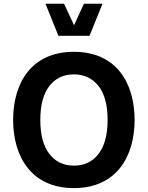

<svg xmlns="http://www.w3.org/2000/svg" viewBox="-20 -988 780 1014"><path d="M288.6 -798.8H452.6L521.5 -968.3H423.3L371.1 -854.5L318.4 -968.3H220.2ZM370.1 -714.4C145.5 -714.4 49.3 -549.3 49.3 -354.5C49.3 -160.2 146.5 5.4 370.1 5.4C594.2 5.4 690.9 -160.2 690.9 -354.5C690.9 -549.3 594.7 -714.4 370.1 -714.4ZM370.1 -595.2C424.3 -595.2 467.8 -574.7 500 -534.2C532.2 -493.2 548.3 -433.1 548.3 -354.5C548.3 -275.9 532.2 -216.3 500.5 -175.3C468.8 -133.8 425.3 -113.3 370.1 -113.3C315.4 -113.3 272.5 -133.8 240.7 -175.3C209 -216.3 192.9 -275.9 192.9 -354.5C192.9 -433.1 209 -492.7 240.7 -533.7C272.5 -574.7 315.9 -595.2 370.1 -595.2Z"/></svg>

Font: Estedad Bold
Style: Regular
Weight: 700
Designer: Amin Abedi
Version: Version 7.3